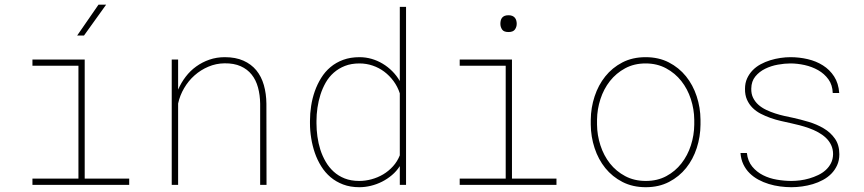

<svg xmlns="http://www.w3.org/2000/svg" viewBox="-20 -779 3641 809"><path d="M116.7 -528.3H336.9V-26.4H524.4V0H116.7V-26.4H310.5V-502H116.7ZM395 -759.3H427.2L334 -629.4H305.2Z M730.5 -401.4Q743.2 -430.7 762.5 -455.8Q781.7 -481 806.9 -499Q832 -517.1 862.3 -527.6Q892.6 -538.1 927.2 -538.1Q972.7 -538.1 1005.6 -523.4Q1038.6 -508.8 1060.1 -482.7Q1081.5 -456.5 1091.8 -420.4Q1102.1 -384.3 1102.5 -341.8L1103 0H1076.2V-341.8Q1075.7 -378.9 1067.1 -410.4Q1058.6 -441.9 1040.5 -464.6Q1022.5 -487.3 994.1 -500Q965.8 -512.7 925.8 -512.2Q890.1 -511.7 857.9 -498Q825.7 -484.4 799.8 -461.4Q773.9 -438.5 755.9 -407.7Q737.8 -377 730.5 -342.8V0H703.6V-528.3H730.5V-401.4Z M1286.1 -269.5Q1286.1 -300.8 1291 -332.8Q1295.9 -364.7 1306.4 -394.5Q1316.9 -424.3 1333.3 -450.7Q1349.6 -477.1 1372.6 -496.3Q1395.5 -515.6 1426 -526.9Q1456.5 -538.1 1495.1 -538.1Q1521 -538.1 1545.7 -531Q1570.3 -523.9 1592.3 -510.7Q1614.3 -497.6 1632.8 -479Q1651.4 -460.4 1664.6 -437.5V-750H1690.9V0H1664.6V-79.1Q1650.9 -57.6 1631.6 -41.3Q1612.3 -24.9 1589.6 -13.4Q1566.9 -2 1542.5 3.9Q1518.1 9.8 1494.1 9.8Q1456.1 9.8 1425.8 -1.7Q1395.5 -13.2 1372.6 -32.7Q1349.6 -52.2 1333.3 -78.6Q1316.9 -105 1306.6 -134.8Q1296.4 -164.6 1291.3 -196.5Q1286.1 -228.5 1286.1 -259.3ZM1313.5 -259.3Q1313.5 -232.4 1317.4 -203.9Q1321.3 -175.3 1329.8 -148.4Q1338.4 -121.6 1352.3 -97.7Q1366.2 -73.7 1386 -55.7Q1405.8 -37.6 1432.4 -27.1Q1459 -16.6 1493.7 -16.6Q1519.5 -16.6 1545.7 -23.7Q1571.8 -30.8 1594.7 -44.4Q1617.7 -58.1 1636 -78.4Q1654.3 -98.6 1664.6 -124.5V-385.7Q1655.3 -414.1 1638.2 -437.3Q1621.1 -460.4 1598.9 -477.1Q1576.7 -493.7 1550 -502.7Q1523.4 -511.7 1494.6 -511.7Q1460 -511.7 1433.3 -501.2Q1406.7 -490.7 1386.5 -472.9Q1366.2 -455.1 1352.5 -431.2Q1338.9 -407.2 1330.3 -380.4Q1321.8 -353.5 1317.6 -325Q1313.5 -296.4 1313.5 -269.5Z M1917 -528.3H2137.2V-26.4H2324.7V0H1917V-26.4H2110.8V-502H1917ZM2088.4 -678.7Q2088.4 -685.5 2089.8 -692.1Q2091.3 -698.7 2095.2 -703.9Q2099.1 -709 2105.7 -711.9Q2112.3 -714.8 2122.6 -714.8Q2132.3 -714.8 2138.9 -711.9Q2145.5 -709 2149.7 -703.9Q2153.8 -698.7 2155.5 -692.1Q2157.2 -685.5 2157.2 -678.7Q2157.2 -665.5 2149.7 -654.8Q2142.1 -644 2122.6 -644Q2102.5 -644 2095.5 -654.8Q2088.4 -665.5 2088.4 -678.7Z M2469.2 -274.4Q2469.7 -325.2 2485.4 -372.8Q2501 -420.4 2530.3 -457Q2559.6 -493.7 2602.3 -515.9Q2645 -538.1 2700.2 -538.1Q2755.4 -538.1 2798.1 -516.1Q2840.8 -494.1 2870.4 -457.5Q2899.9 -420.9 2915.5 -373.3Q2931.2 -325.7 2931.6 -274.4V-253.9Q2931.2 -203.1 2915.8 -155.5Q2900.4 -107.9 2871.1 -71.3Q2841.8 -34.7 2799.1 -12.5Q2756.3 9.8 2701.2 9.8Q2646 9.8 2603 -12.2Q2560.1 -34.2 2530.5 -70.8Q2501 -107.4 2485.4 -155Q2469.7 -202.6 2469.2 -253.9ZM2495.6 -253.9Q2496.1 -209 2510 -166.3Q2523.9 -123.5 2550 -90.3Q2576.2 -57.1 2614.3 -36.9Q2652.3 -16.6 2701.2 -16.6Q2750 -16.6 2787.6 -36.9Q2825.2 -57.1 2851.3 -90.6Q2877.4 -124 2891.1 -166.5Q2904.8 -209 2905.3 -253.9V-274.4Q2904.8 -318.8 2890.9 -361.6Q2877 -404.3 2850.8 -437.5Q2824.7 -470.7 2786.6 -491.2Q2748.5 -511.7 2700.2 -511.7Q2651.9 -511.7 2614 -491.2Q2576.2 -470.7 2550 -437.5Q2523.9 -404.3 2510 -361.6Q2496.1 -318.8 2495.6 -274.4Z M3490.2 -129.4Q3490.2 -150.9 3481.9 -168.2Q3473.6 -185.5 3459.5 -198.7Q3445.3 -211.9 3427 -221.9Q3408.7 -231.9 3388.7 -239Q3368.7 -246.1 3349.1 -251.2Q3329.6 -256.3 3313 -259.8Q3293 -264.2 3270.5 -269.3Q3248 -274.4 3226.6 -282Q3205.1 -289.6 3185.3 -299.8Q3165.5 -310.1 3150.9 -324.7Q3136.2 -339.4 3127.4 -359.1Q3118.7 -378.9 3119.1 -404.8Q3119.1 -429.2 3127.9 -448.5Q3136.7 -467.8 3151.1 -482.7Q3165.5 -497.6 3184.8 -508.1Q3204.1 -518.6 3225.3 -525.1Q3246.6 -531.7 3268.6 -534.9Q3290.5 -538.1 3310.5 -538.1Q3347.7 -538.1 3383.3 -529.8Q3418.9 -521.5 3447.5 -503.4Q3476.1 -485.4 3494.6 -456.8Q3513.2 -428.2 3516.1 -387.2H3488.8Q3487.8 -420.9 3470.7 -444.6Q3453.6 -468.3 3427.5 -483.2Q3401.4 -498 3370.4 -504.9Q3339.4 -511.7 3310.5 -511.7Q3286.1 -511.7 3257.6 -506.6Q3229 -501.5 3204.1 -489.3Q3179.2 -477.1 3162.6 -456.8Q3146 -436.5 3145.5 -405.8Q3145 -383.3 3153.3 -366.7Q3161.6 -350.1 3175.5 -337.6Q3189.5 -325.2 3207.8 -316.4Q3226.1 -307.6 3245.6 -301.3Q3265.1 -294.9 3284.9 -290.5Q3304.7 -286.1 3321.3 -282.7Q3352.5 -275.9 3387 -265.6Q3421.4 -255.4 3450.4 -238.3Q3479.5 -221.2 3498 -194.8Q3516.6 -168.5 3516.6 -128.9Q3516.6 -103 3507.3 -82.8Q3498 -62.5 3482.9 -47.1Q3467.8 -31.7 3447.5 -20.8Q3427.2 -9.8 3405 -3.2Q3382.8 3.4 3359.6 6.6Q3336.4 9.8 3314.9 9.8Q3291.5 9.8 3267.1 6.6Q3242.7 3.4 3219.5 -3.7Q3196.3 -10.7 3175.5 -22Q3154.8 -33.2 3138.7 -49.1Q3122.6 -64.9 3112.3 -86.2Q3102.1 -107.4 3100.1 -134.3H3127Q3130.9 -99.6 3149.7 -76.9Q3168.5 -54.2 3195.1 -40.8Q3221.7 -27.3 3253.4 -22Q3285.2 -16.6 3314.9 -16.6Q3331.5 -16.6 3351.1 -19Q3370.6 -21.5 3389.9 -27.1Q3409.2 -32.7 3427.2 -41.3Q3445.3 -49.8 3459.2 -62.5Q3473.1 -75.2 3481.4 -91.6Q3489.7 -107.9 3490.2 -129.4Z"/></svg>

Font: TypoPRO Roboto Mono
Style: Regular
Weight: 250
Designer: Google
Version: Version 2.000986; 2015; ttfautohint (v1.3)